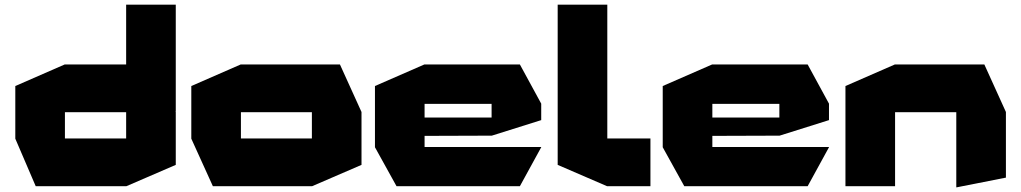

<svg xmlns="http://www.w3.org/2000/svg" viewBox="-20 -803 4403 828"><path d="M737 -322 524 -525V-783H738V-322ZM260 -319V-525H601L738 -320V-319ZM134 0 46 -205V-206H524V0ZM46 -206V-432L259 -525H260V-206ZM524 0V-319H738V-92L525 0Z M1019 -319V-525H1446L1539 -320V-319ZM898 0 805 -205V-206H1325V0ZM805 -206V-432L1018 -525H1019V-206ZM1325 0V-319H1539V-92L1326 0Z M1690 0 1597 -168V-169H2314V-168L2222 0ZM1597 -169V-432L1810 -525H1811V-169ZM1811 -217V-296H2100V-218ZM1811 -355V-525H2222L2314 -356V-355ZM2100 -218V-355H2314V-285L2101 -218Z M2598 0 2385 -92V-783H2599V0ZM2599 0V-206H2785V0Z M2931 0 2838 -168V-169H3555V-168L3463 0ZM2838 -169V-432L3051 -525H3052V-169ZM3052 -217V-296H3341V-218ZM3052 -355V-525H3463L3555 -356V-355ZM3341 -218V-355H3555V-285L3342 -218Z M3626 0V-432L3839 -525H3840V0ZM4104 5V-319H4318V-37L4105 5ZM3840 -319V-525H4225L4318 -320V-319Z"/></svg>

Font: Foldit ExtraBold
Style: Regular
Weight: 800
Version: Version 1.003